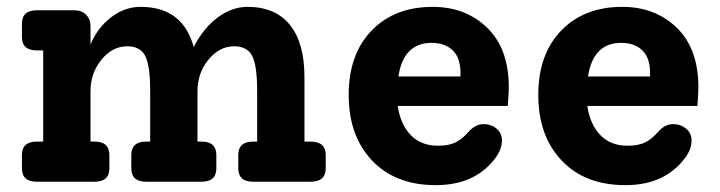

<svg xmlns="http://www.w3.org/2000/svg" viewBox="-20 -530 2101 560"><path d="M886 -117Q930 -117 930 -78V-39Q930 0 886 0H718Q675 0 675 -39V-78Q675 -117 718 -117H730V-266Q730 -339 715.5 -367Q701 -395 663 -395Q620 -395 588 -356Q556 -317 556 -264V-117H568Q611 -117 611 -78V-39Q611 0 568 0H406Q363 0 363 -39V-78Q363 -117 406 -117H418V-266Q418 -339 403.5 -367Q389 -395 351 -395Q308 -395 276 -356Q244 -317 244 -264V-117H256Q299 -117 299 -78V-39Q299 0 256 0H87Q44 0 44 -39V-78Q44 -117 87 -117H106V-383H87Q44 -383 44 -422V-461Q44 -500 87 -500H198Q218 -500 231 -487Q244 -474 244 -454V-400Q264 -449 304 -479.5Q344 -510 390 -510Q513 -510 545 -393Q574 -449 615.5 -479.5Q657 -510 702 -510Q783 -510 825.5 -457.5Q868 -405 868 -305V-117Z M1464 -275Q1464 -260 1461 -221H1140Q1148 -167 1178 -136Q1208 -105 1257 -105Q1289 -105 1308.5 -114.5Q1328 -124 1347 -146Q1367 -168 1390 -168Q1412 -168 1428 -155Q1444 -142 1444 -120Q1444 -96 1427 -72Q1368 10 1251 10Q1133 10 1065 -62Q997 -134 997 -253Q997 -372 1064 -441Q1131 -510 1242 -510Q1338 -510 1401 -449Q1464 -388 1464 -275ZM1239 -405Q1157 -405 1142 -307H1323V-318Q1323 -361 1300.5 -383Q1278 -405 1239 -405Z M2017 -275Q2017 -260 2014 -221H1693Q1701 -167 1731 -136Q1761 -105 1810 -105Q1842 -105 1861.5 -114.5Q1881 -124 1900 -146Q1920 -168 1943 -168Q1965 -168 1981 -155Q1997 -142 1997 -120Q1997 -96 1980 -72Q1921 10 1804 10Q1686 10 1618 -62Q1550 -134 1550 -253Q1550 -372 1617 -441Q1684 -510 1795 -510Q1891 -510 1954 -449Q2017 -388 2017 -275ZM1792 -405Q1710 -405 1695 -307H1876V-318Q1876 -361 1853.5 -383Q1831 -405 1792 -405Z"/></svg>

Font: Solway
Style: Bold
Weight: 700
Designer: Mariya V. Pigoulevskaya
Foundry: The Northern Block Ltd.
Version: Version 1.000;hotconv 1.0.109;makeotfexe 2.5.65596